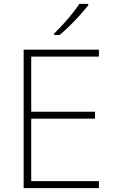

<svg xmlns="http://www.w3.org/2000/svg" viewBox="-20 -1063 591 990"><path d="M490 -93H102V-807H490V-771H141V-487H470V-451H141V-129H490ZM435 -1035Q418 -1014 393.5 -986.5Q369 -959 341 -931.5Q313 -904 288 -883H259V-890Q280 -910 305 -937.5Q330 -965 352.5 -993Q375 -1021 389 -1043H435Z"/></svg>

Font: Noto Sans Telugu UI ExtraLight
Style: Regular
Weight: 200
Designer: Jelle Bosma - Monotype Design Team
Foundry: Monotype Imaging Inc.
Version: Version 2.005; ttfautohint (v1.8.4.7-5d5b)